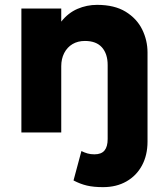

<svg xmlns="http://www.w3.org/2000/svg" viewBox="-20 -545 690 790"><path d="M404 225Q365 225 337.5 218.5Q310 212 282.5 197.5L315 76.5Q328 83 340.5 86.5Q353 90 368.5 90Q397 90 410 74.2Q423 58.5 423 27V-277.5Q423 -323.5 399.5 -350Q376 -376.5 329.5 -376.5Q300 -376.5 278.2 -363.5Q256.5 -350.5 244.2 -326.8Q232 -303 232 -272.5V0H68V-510H232V-456Q260.5 -492 298.8 -508.5Q337 -525 379.5 -525Q451 -525 497 -496.8Q543 -468.5 565 -423.8Q587 -379 587 -329V37.5Q587 93.5 564.2 135.8Q541.5 178 500.2 201.5Q459 225 404 225Z"/></svg>

Font: Geologica Cursive
Style: Bold
Weight: 700
Designer: Sindre Bremnes, Frode Helland
Foundry: Monokrom Skriftforlag AS
Version: Version 1.010;gftools[0.9.28]